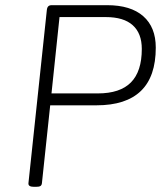

<svg xmlns="http://www.w3.org/2000/svg" viewBox="-20 -720 622 742"><path d="M111 2Q100 2 94.5 -1.5Q89 -5 90 -13L161 -681Q162 -691 166.5 -695.5Q171 -700 180 -700H394Q485 -700 533.5 -657.5Q582 -615 582 -536Q582 -424 524.5 -368.5Q467 -313 353 -313H174L142 -12Q141 -4 136 -1Q131 2 119 2ZM179 -359H358Q444 -359 486 -401.5Q528 -444 528 -531Q528 -591 493 -622.5Q458 -654 389 -654H210Z"/></svg>

Font: Asap ExtraLight
Style: Italic
Weight: 250
Italic angle: -6°
Version: Version 3.001